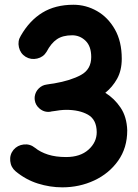

<svg xmlns="http://www.w3.org/2000/svg" viewBox="-20 -743 588 820"><path d="M37.6 -103Q54.7 -123 81.5 -126Q108.4 -128.9 129.4 -111.8Q152.3 -93.3 185.1 -82.8Q217.8 -72.3 262.2 -72.3Q322.8 -72.3 357.9 -103.8Q393.1 -135.3 393.1 -178.7Q392.6 -232.4 355.7 -253.2Q318.8 -273.9 262.7 -273.9Q250 -273.9 234.4 -272Q225.1 -270.5 216.6 -269.3Q208 -268.1 200.2 -267.1Q198.2 -266.6 196.3 -266.1Q169.9 -261.7 148.9 -279.3Q148.9 -279.3 148.4 -279.8Q148.4 -279.8 147.9 -280.3Q131.3 -294.4 128.4 -315.9Q127.4 -323.7 128.4 -331.5Q131.3 -351.1 145.5 -365.2Q145.5 -365.2 145.5 -365.2Q145.5 -365.2 146 -365.7Q160.2 -379.4 178.7 -381.8Q181.6 -382.3 184.6 -382.8Q190.9 -383.8 197.3 -384.8Q203.6 -385.7 210.9 -386.7Q282.2 -398.9 325.9 -422.9Q369.6 -446.8 369.6 -499.5Q369.6 -545.4 345.5 -568.8Q321.3 -592.3 288.1 -592.3Q248 -592.3 223.1 -575.4Q198.2 -558.6 178.7 -521.5Q165 -499 138.7 -492.9Q112.3 -486.8 89.4 -500.5Q66.9 -514.6 60.8 -541.3Q54.7 -567.9 68.8 -590.3Q106 -655.3 161.1 -689Q216.3 -722.7 293.5 -722.7Q347.2 -722.7 394.3 -695.8Q441.4 -668.9 470.7 -617.4Q500 -565.9 500 -492.2Q500 -442.4 480.2 -406.7Q460.4 -371.1 429.7 -346.7Q468.3 -322.8 494.9 -283.4Q521.5 -244.1 523.4 -186Q523.4 -111.3 484.6 -56.6Q445.8 -2 382.6 27.6Q319.3 57.1 246.1 57.1Q193.4 57.1 141.6 40.8Q89.8 24.4 46.9 -11.2Q26.4 -28.3 23.7 -55.4Q21 -82.5 37.6 -103Z"/></svg>

Font: Mikhak Bold
Style: Regular
Weight: 700
Designer: Amin Abedi
Version: Version 3.3